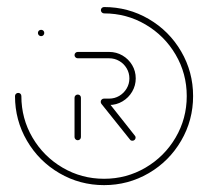

<svg xmlns="http://www.w3.org/2000/svg" viewBox="-20 -539 606 559"><path d="M206.3 -130.7Q202.6 -130.7 199.8 -133.5Q197 -136.3 197 -140V-254.4Q197 -258.5 199.8 -261.1Q202.6 -263.7 206.3 -263.7Q210.4 -263.7 213 -261.1Q215.6 -258.5 215.6 -254.4V-140Q215.6 -136.3 213 -133.5Q210.4 -130.7 206.3 -130.7ZM374.8 -138.5Q374.8 -134.8 372.2 -132Q369.6 -129.3 365.6 -129.3Q360.7 -129.3 358.5 -132.6L275.2 -236.7Q273.3 -239.6 273.3 -242.6Q273.3 -246.7 276.1 -249.3Q278.9 -251.9 282.6 -251.9Q286.7 -251.9 290 -248.5L372.6 -144.1Q374.8 -141.9 374.8 -138.5ZM90.4 -443Q90.4 -447 93.1 -449.6Q95.9 -452.2 99.6 -452.2Q103.7 -452.2 106.3 -449.6Q108.9 -447 108.9 -443Q108.9 -439.3 106.3 -436.5Q103.7 -433.7 99.6 -433.7Q95.9 -433.7 93.1 -436.5Q90.4 -439.3 90.4 -443ZM273.7 -509.3Q273.7 -513.3 276.5 -515.9Q279.3 -518.5 283 -518.5Q353.3 -518.5 413 -483.7Q472.6 -448.9 507.4 -389.3Q542.2 -329.6 542.2 -259.3Q542.2 -188.9 507.4 -129.3Q472.6 -69.6 413 -34.8Q353.3 0 283 0Q212.6 0 153 -34.8Q93.3 -69.6 58.5 -129.3Q23.7 -188.9 23.7 -259.3Q23.7 -263.3 26.5 -265.9Q29.3 -268.5 33 -268.5Q37 -268.5 39.6 -265.9Q42.2 -263.3 42.2 -259.3Q42.2 -193.7 74.6 -138.5Q107 -83.3 162.2 -50.9Q217.4 -18.5 283 -18.5Q348.5 -18.5 403.7 -50.9Q458.9 -83.3 491.3 -138.5Q523.7 -193.7 523.7 -259.3Q523.7 -324.8 491.3 -380Q458.9 -435.2 403.7 -467.6Q348.5 -500 283 -500Q279.3 -500 276.5 -502.8Q273.7 -505.6 273.7 -509.3ZM273.3 -242.6Q273.3 -246.7 276.1 -249.3Q278.9 -251.9 282.6 -251.9H297.8Q313.7 -251.9 327.2 -259.8Q340.7 -267.8 348.7 -281.3Q356.7 -294.8 356.7 -310.7Q356.7 -326.7 348.7 -340.2Q340.7 -353.7 327.2 -361.5Q313.7 -369.3 297.8 -369.3H206.3Q202.6 -369.3 199.8 -372Q197 -374.8 197 -378.5Q197 -382.6 199.8 -385.2Q202.6 -387.8 206.3 -387.8H297.8Q318.9 -387.8 336.7 -377.4Q354.4 -367 364.8 -349.4Q375.2 -331.9 375.2 -310.7Q375.2 -290 364.8 -272.2Q354.4 -254.4 336.7 -243.9Q318.9 -233.3 297.8 -233.3H282.6Q278.9 -233.3 276.1 -236.1Q273.3 -238.9 273.3 -242.6Z"/></svg>

Font: 26F Galaxy Sans Hairline
Style: Regular
Weight: 50
Designer: C₂₉H₂₅N₃O₅
Version: Version 1.100